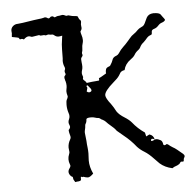

<svg xmlns="http://www.w3.org/2000/svg" viewBox="-52 -767 842 826"><g transform="rotate(-5 369.5 -354.5)"><path d="M596.2 -146.5 595.2 -147Q590.3 -150.4 585.4 -150.4Q580.1 -150.4 580.1 -141.6L584 -141.1Q588.4 -141.1 595.2 -145.5Q596.2 -146 596.2 -146.5ZM333 -373Q336.4 -373 340.1 -375.2Q343.8 -377.4 343.8 -380.9Q343.8 -383.8 341.3 -388.2L329.1 -403.3H326.2Q323.7 -401.9 323.7 -400.4Q323.7 -398.9 325.4 -396.7Q327.1 -394.5 327.1 -393.1L322.8 -377.4Q328.1 -373 333 -373ZM239.7 6.3 236.8 1Q232.4 -4.4 232.2 -9.5Q231.9 -14.6 231 -16.6Q228 -17.6 223.6 -21Q214.8 -30.3 214.8 -39.6Q214.8 -47.4 221.2 -55.7Q225.1 -61 225.1 -65.4Q225.1 -68.4 223.6 -71.3Q219.2 -82.5 219.2 -93.3Q219.2 -104.5 223.6 -114.7Q226.1 -121.1 226.1 -124.5L224.1 -143.6Q224.1 -161.6 233.9 -178.2Q236.8 -183.1 236.8 -187.5L236.3 -191.9Q231 -210.4 231 -216.8Q231 -219.2 232.4 -220.7Q237.8 -226.1 238.3 -231.4Q238.3 -236.3 235.8 -241.7Q233.4 -247.1 233.4 -252.4Q233.4 -258.8 236.6 -265.1Q239.7 -271.5 239.7 -278.8Q239.7 -285.2 237.3 -291.5Q231.4 -309.1 231.4 -327.6Q231.4 -343.8 234.4 -349.6Q239.3 -357.4 239.7 -363.8Q235.8 -377.4 235.8 -384.3Q235.8 -390.1 237.3 -396.7Q238.8 -403.3 238.8 -410.2Q238.8 -419.4 236.3 -428.7Q234.4 -432.6 233.9 -437.5Q232.4 -439.9 232.4 -447.8Q232.4 -451.2 236.8 -455.1Q238.3 -456.5 238.8 -459Q238.8 -461.9 238.3 -462.9Q235.8 -467.8 235.8 -471.7Q235.8 -476.6 238.8 -482.4Q238.8 -486.8 237.8 -489.3Q231.4 -502.9 231.4 -517.6Q231.4 -522.9 232.4 -528.3Q232.9 -541.5 232.9 -566.4Q232.9 -587.9 236.8 -611.3L238.8 -626Q234.9 -625.5 230.7 -624.5Q226.6 -623.5 222.7 -623.5Q213.4 -623.5 205.1 -630.4Q200.7 -634.8 195.3 -634.8L191.4 -634.3Q187.5 -634.3 184.8 -635.3Q182.1 -636.2 179.2 -636.2Q176.8 -636.2 173.8 -634.8Q170.9 -633.3 168.9 -633.3L166.5 -633.8Q163.1 -635.3 159.2 -635.3Q156.7 -635.3 154.1 -634.8Q151.4 -634.3 147 -634.3Q143.6 -634.3 140.1 -637.2Q114.3 -633.3 112.5 -632.8Q110.8 -632.3 108.4 -632.3Q106.9 -632.3 105 -633.3Q99.6 -635.7 94.7 -635.7Q85 -635.7 73.2 -624Q67.9 -627.4 64.5 -627.4Q62.5 -627.4 56.2 -626Q52.2 -632.3 51 -633.3Q49.8 -634.3 22.5 -639.2Q22.5 -646.5 23.2 -649.2Q23.9 -651.9 23.9 -654.8Q23.9 -657.2 23.4 -659.9Q22.9 -662.6 22.9 -666Q22.9 -677.7 31.7 -685.5Q40.5 -693.4 53.2 -693.4Q58.1 -693.4 74.7 -695.8Q136.2 -705.6 146 -706.3Q155.8 -707 165.5 -709.5Q168.5 -710.9 171.9 -710.9Q176.8 -710.9 180.7 -708Q184.6 -705.1 187 -705.1Q190.4 -705.1 193.4 -708.5Q196.3 -711.9 198.7 -712.2Q201.2 -712.4 206.5 -712.4Q210.4 -707.5 213.9 -707.5Q215.3 -707.5 216.8 -708.5Q224.1 -712.4 231.4 -712.4Q235.8 -712.4 240.7 -713.9Q243.7 -714.8 247.1 -714.8Q253.4 -714.8 258.8 -711.4Q262.2 -709.5 265.6 -709.5Q268.6 -709.5 272 -710.9Q291.5 -705.1 300.8 -705.1Q306.6 -705.1 312 -703.1Q313.5 -700.2 314.7 -696.8Q315.9 -693.4 317.6 -690.7Q319.3 -688 321.8 -686Q324.2 -684.1 324.5 -681.6Q324.7 -679.2 324.7 -677.7Q324.7 -675.3 324 -672.6Q323.2 -669.9 323.2 -667Q323.2 -662.6 324.2 -656.2L324.7 -652.3Q324.7 -645 318.4 -636.7Q319.3 -628.9 321.8 -621.6Q325.7 -610.4 325.7 -599.1Q325.7 -591.8 323 -583.5Q320.3 -575.2 320.3 -565.4Q320.3 -553.7 316.9 -544.9Q316.9 -541 317.9 -539.1Q318.8 -537.1 318.8 -535.2Q318.8 -530.8 314.5 -526.9Q311 -522 311 -518.6L312 -504.4Q313.5 -494.6 313.5 -484.9L312.5 -476.6Q308.6 -464.4 308.6 -458Q308.6 -453.1 313 -440.9Q311.5 -437 311.5 -434.1Q311.5 -429.2 318.1 -424.3Q324.7 -419.4 325.7 -414.1Q353.5 -418 365.7 -418.5Q374 -418.9 379.9 -419.9L380.9 -426.3Q380.9 -428.7 379.9 -430.2Q383.8 -430.2 412.6 -447.8L412.1 -453.6Q412.1 -459.5 414.3 -466.1Q416.5 -472.7 428.2 -476.6Q431.2 -477.1 434.1 -481Q435.1 -483.4 436.5 -485.4Q441.9 -493.2 444.8 -502Q448.2 -515.1 463.9 -520Q470.2 -522.5 474.6 -528.8Q483.9 -543.9 497.6 -556.6Q506.3 -564.5 513.7 -573.2Q516.6 -577.1 520.3 -580.6Q523.9 -584 526.9 -588.4Q536.1 -600.1 546.9 -606.9Q554.2 -611.3 564.9 -622.6Q570.8 -628.4 578.6 -631.8Q588.9 -635.7 593.3 -642.1Q597.7 -648.4 600.6 -656Q603.5 -663.6 607.9 -671.4Q616.2 -687 637.2 -688Q663.6 -688 668.9 -679.2Q671.4 -675.3 676.3 -668.9Q683.6 -660.2 685.5 -655.3Q682.6 -648.4 670.9 -644.5Q662.1 -642.1 653.8 -632.8Q645.5 -623.5 634.8 -620.6Q624 -617.7 624 -608.4Q624 -602.1 623 -599.1Q622.1 -596.2 616 -594.7Q609.9 -593.3 602.5 -585.9Q594.7 -576.2 585.4 -567.4Q573.7 -558.6 568.4 -546.4Q565.4 -540.5 559.6 -536.1Q547.9 -527.8 541.5 -516.1Q534.7 -505.9 523.4 -498.5Q499 -481.4 493.2 -455.1Q476.6 -453.1 471.2 -440.4Q463.9 -426.8 451.2 -416L440.9 -406.7Q400.9 -372.1 400.9 -354.5Q400.9 -341.8 422.9 -314Q433.6 -299.3 442.4 -281.7Q452.6 -266.1 475.1 -252.4Q494.6 -240.2 504.9 -228Q526.4 -200.7 557.1 -179.7L561 -162.6L575.2 -169.9Q592.8 -165 596.2 -146.5Q599.1 -147 602.5 -147Q610.4 -147 621.1 -141.1Q627.9 -137.7 630.4 -126.5Q630.4 -118.2 637.2 -118.2Q639.6 -118.2 646.5 -122.6Q649.9 -121.1 652.8 -119.1Q659.7 -112.8 670.9 -106Q678.2 -102.5 689 -93.8Q695.3 -88.4 701.4 -83.5Q707.5 -78.6 712.9 -74Q718.3 -69.3 718.3 -64Q718.3 -60.5 715.6 -57.1Q712.9 -53.7 712.9 -44.9Q712.9 -41 709 -41L702.6 -41.5Q698.7 -41.5 697.3 -38.3Q695.8 -35.2 691.9 -31.7Q683.1 -25.9 676.3 -24.2Q669.4 -22.5 661.6 -16.6Q629.4 -23.4 607.9 -42.5Q597.2 -52.7 586.9 -64Q565.9 -86.4 548.1 -97.2Q530.3 -107.9 517.6 -121.6Q494.6 -150.9 464.4 -174.8L437 -197.8Q427.7 -210.9 412.6 -222.7Q401.4 -231.9 393.1 -241.2Q388.2 -246.1 380.9 -250Q375.5 -251.5 369.1 -257.3Q368.2 -258.3 364.7 -259.3Q353.5 -260.3 349.6 -262.2Q341.8 -265.1 330.6 -265.1Q312 -265.1 311 -258.3Q311 -246.1 305.2 -238.3Q303.7 -235.4 303.5 -229Q303.2 -222.7 301.3 -215.6Q299.3 -208.5 299.3 -201.7L303.2 -166Q303.7 -150.9 305.7 -136.2Q307.1 -124 307.1 -111.8Q307.1 -102.1 306.2 -92.3L305.7 -80.6Q305.7 -53.2 319.8 -23.4Q305.2 -8.8 296.4 -8.8Q288.6 -8.8 276.9 -13.2H274.4Q273.9 -12.2 272 -12.2Q268.6 -13.2 266.6 -14.6Q265.1 -14.6 265.1 0Q260.7 4.9 249.5 4.9Q245.1 4.9 239.7 6.3Z"/></g></svg>

Font: Kurland
Style: Regular
Weight: 400
Designer: GGBot
Version: 0.22